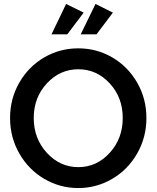

<svg xmlns="http://www.w3.org/2000/svg" viewBox="-20 -948 796 973"><path d="M315 -928 404 -884 321 -774H241ZM464 -928 552 -884 469 -774H389ZM31 -350Q31 -448 78 -529.5Q125 -611 204 -657Q283 -703 376.5 -703Q470 -703 549 -657Q628 -611 675 -529.5Q722 -448 722 -350Q722 -252 675 -170Q628 -88 548.5 -41.5Q469 5 376.5 5Q284 5 204.5 -41.5Q125 -88 78 -170Q31 -252 31 -350ZM377 -597Q284 -597 217.5 -525.5Q151 -454 151 -350Q151 -246 217.5 -173.5Q284 -101 377 -101Q470 -101 536 -173.5Q602 -246 602 -350Q602 -454 536 -525.5Q470 -597 377 -597Z"/></svg>

Font: Steamflix Grotesk
Style: Regular
Weight: 400
Designer: Julieta Ulanovsky
Foundry: Julieta Ulanovsky
Version: Version 4.000;PS 004.000;hotconv 1.0.88;makeotf.lib2.5.64775